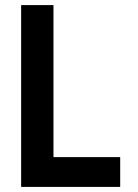

<svg xmlns="http://www.w3.org/2000/svg" viewBox="-20 -734 540 754"><path d="M63 0V-714H190V-117H452V0Z"/></svg>

Font: Noto Sans Mono ExtraCondensed
Style: Bold
Weight: 700
Width: 2
Designer: Monotype Design Team
Foundry: Monotype Imaging Inc.
Version: Version 2.014